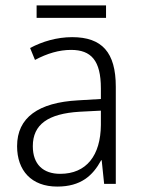

<svg xmlns="http://www.w3.org/2000/svg" viewBox="-20 -729 523 708"><path d="M371 -709H115V-663H371ZM246 -592C190 -592 136 -576 91 -552L109 -508C154 -532 198 -545 242 -545C316 -545 352 -506 352 -403V-364L268 -359C122 -351 43 -296 43 -190C43 -100 96 -41 191 -41C278 -41 322 -81 353 -138H355L364 -51H407V-409C407 -536 356 -592 246 -592ZM274 -317 352 -321V-268C351 -156 299 -88 202 -88C139 -88 101 -123 101 -190C101 -270 157 -310 274 -317Z"/></svg>

Font: Noto Sans Tamil UI SemiCondensed Light
Style: Regular
Weight: 300
Width: 4
Designer: Jelle Bosma - Monotype Design Team
Foundry: Monotype Imaging Inc.
Version: Version 2.004